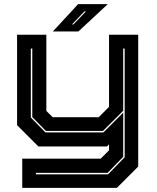

<svg xmlns="http://www.w3.org/2000/svg" viewBox="-20 -708 758 928"><path d="M165.5 0 62.5 -103V-540H204V-172L234.5 -141.5H457L507 -191.5V-540H648V97L545 200H87.5V59H466.5L507 18.5V-10L497 0ZM153.5 134.5H502.5L582.5 52V-473.5H575.5V-172.5L477.5 -75H202L136 -142V-473.5H129V-140L199.5 -68H480L575.5 -163.5V50L500 127.5H153.5ZM235.5 -556 357.5 -688H501L359 -556ZM328 -590H335L395.5 -653H388Z"/></svg>

Font: Tourney Expanded ExtraBold
Style: Regular
Weight: 800
Width: 7
Designer: Tyler Finck
Foundry: Etcetera Type Co
Version: Version 1.010; ttfautohint (v1.8.3)